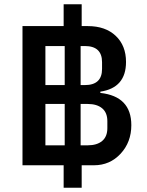

<svg xmlns="http://www.w3.org/2000/svg" viewBox="-20 -800 692 905"><path d="M365 -21V85H280V-21H86V-677H280V-780H365V-677H394Q477 -677 525.5 -631Q574 -585 574 -508Q574 -386 453 -368V-362Q599 -346 599 -210Q599 -130 548.5 -75.5Q498 -21 423 -21ZM194 -399H285V-583H194ZM360 -583V-399H380Q461 -399 461 -475V-507Q461 -583 380 -583ZM194 -115H285V-310H194ZM360 -310V-115H393Q437 -115 461.5 -135.5Q486 -156 486 -196V-229Q486 -269 461.5 -289.5Q437 -310 393 -310Z"/></svg>

Font: IBM Plex Sans Medm
Style: Regular
Weight: 500
Designer: Mike Abbink, Paul van der Laan, Pieter van Rosmalen
Foundry: Bold Monday
Version: Version 3.005